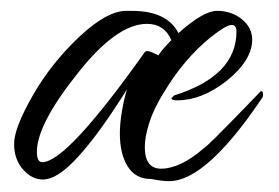

<svg xmlns="http://www.w3.org/2000/svg" viewBox="-20 -323 514 354"><path d="M292 11Q285 11 277 10Q269 9 259 7H258Q230 7 215.5 -16Q201 -39 201 -77Q201 -95 204.5 -116Q208 -137 214 -159Q213 -156 203.5 -141.5Q194 -127 188 -118Q148 -58 115.5 -25Q83 8 59 8Q39 8 22.5 -10.5Q6 -29 6 -58Q6 -87 41 -148Q75 -207 126 -255Q177 -303 213 -303H223Q288 -303 309 -262Q355 -303 380 -303Q407 -303 426 -287.5Q445 -272 445 -250Q445 -212 398 -174Q352 -138 307 -138Q296 -138 296 -142L301 -147Q416 -183 416 -265Q416 -277 407 -277Q397 -277 368 -254Q319 -214 283 -154Q264 -124 255.5 -97.5Q247 -71 247 -52Q247 -12 277 -12Q312 -12 355 -49Q363 -55 379 -71Q395 -87 413.5 -106Q432 -125 445.5 -139Q459 -153 461 -155Q465 -155 465 -149.5Q465 -144 463 -142Q360 11 292 11ZM58 -24Q103 -24 247 -227Q249 -229 251 -229Q256 -229 272 -221Q280 -233 296 -249Q283 -279 251 -279Q194 -279 121 -185Q48 -93 48 -43Q48 -24 58 -24Z"/></svg>

Font: Qwigley
Style: Regular
Weight: 400
Designer: Robert E. Leuschke
Foundry: Robert E. Leuschke
Version: Version 1.010; ttfautohint (v1.8.3)